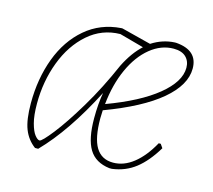

<svg xmlns="http://www.w3.org/2000/svg" viewBox="-75 -546 712 641"><g transform="rotate(15 281.5 -226.0)"><path d="M455 -457H460Q535 -451 535 -388Q535 -331 471 -277Q407 -223 281 -176L280 -148Q280 -80 299.5 -48Q319 -16 359 -16Q396 -16 429.5 -42.5Q463 -69 490 -118H497L506 -105Q476 -55 441.5 -28Q407 -1 361 5H352Q303 -1 281.5 -36.5Q260 -72 260 -143Q260 -193 267 -232Q190 -82 106 4H95Q68 -16 55.5 -48Q43 -80 43 -137Q43 -222 69.5 -293Q96 -364 147.5 -408Q199 -452 270 -457H274L376 -431Q413 -455 455 -457ZM63 -141Q63 -100 70 -74Q77 -48 86.5 -36Q96 -24 103 -24Q111 -24 144 -66Q177 -108 219.5 -179Q262 -250 299 -335Q324 -385 356 -414L272 -437Q209 -436 161.5 -394.5Q114 -353 88.5 -285.5Q63 -218 63 -141ZM283 -198Q394 -239 454 -288Q514 -337 514 -385Q514 -408 499.5 -422Q485 -436 457 -436Q414 -436 376.5 -405.5Q339 -375 314.5 -321Q290 -267 283 -198Z"/></g></svg>

Font: Luna Sans Thin
Style: Italic
Weight: 250
Italic angle: -7°
Designer: Juan Pablo del Peral
Foundry: Huerta Tipografica
Version: Version 2.001; ttfautohint (v1.5)